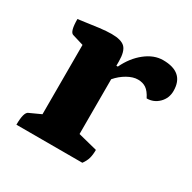

<svg xmlns="http://www.w3.org/2000/svg" viewBox="-112 -574 686 686"><g transform="rotate(30 231.0 -231.0)"><path d="M36 0Q36 -52 52 -58L98 -79V-365L52 -379Q36 -383 36 -436Q91 -444 120 -447.5Q149 -451 169 -451Q209 -451 224.5 -435.5Q240 -420 240 -379V-361H246Q268 -407 303 -434.5Q338 -462 375 -462Q462 -462 462 -385Q462 -355 441.5 -334.5Q421 -314 392 -314Q380 -338 366 -347.5Q352 -357 332 -357Q312 -357 289 -344Q266 -331 248 -310V-84L327 -64Q327 -44 323 -29.5Q319 -15 308 0Z"/></g></svg>

Font: Petrona ExtraBold
Style: Regular
Weight: 800
Designer: Ringo R. Seeber
Foundry: Ringo R. Seeber
Version: Version 2.001; ttfautohint (v1.8.3)